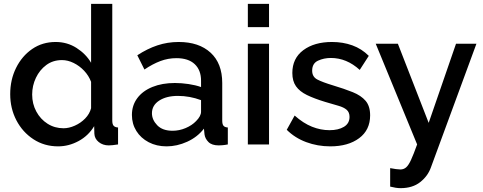

<svg xmlns="http://www.w3.org/2000/svg" viewBox="-20 -750 2509 997"><path d="M33 -261Q33 -336 63.5 -397.5Q94 -459 147 -495.5Q200 -532 269 -532Q329 -532 377.5 -501Q426 -470 453 -424V-730H563V-124Q563 -105 570 -97Q577 -89 593 -88V0Q562 5 545 5Q514 5 492.5 -12.5Q471 -30 470 -56L469 -95Q439 -45 388 -17.5Q337 10 282 10Q210 10 153.5 -27Q97 -64 65 -125.5Q33 -187 33 -261ZM453 -188V-325Q441 -357 417 -382.5Q393 -408 362.5 -423Q332 -438 302 -438Q255 -438 220.5 -412.5Q186 -387 166.5 -346Q147 -305 147 -259Q147 -211 168.5 -171Q190 -131 227 -107.5Q264 -84 310 -84Q338 -84 368.5 -97.5Q399 -111 422 -134.5Q445 -158 453 -188Z M665 -153Q665 -203 693 -240.5Q721 -278 771.5 -298.5Q822 -319 888 -319Q923 -319 959.5 -313.5Q996 -308 1024 -298V-331Q1024 -386 991 -417Q958 -448 896 -448Q853 -448 813 -433Q773 -418 730 -389L693 -463Q745 -497 797.5 -514.5Q850 -532 908 -532Q1013 -532 1073.5 -476.5Q1134 -421 1134 -319V-124Q1134 -105 1140.5 -97Q1147 -89 1163 -88V0Q1148 3 1136 4Q1124 5 1116 5Q1080 5 1062.5 -12.5Q1045 -30 1042 -52L1039 -82Q1005 -38 952 -14Q899 10 845 10Q793 10 752 -11.5Q711 -33 688 -70Q665 -107 665 -153ZM998 -121Q1024 -147 1024 -170V-230Q965 -252 904 -252Q844 -252 806.5 -227.5Q769 -203 769 -162Q769 -128 796.5 -99.5Q824 -71 876 -71Q911 -71 944 -85Q977 -99 998 -121Z M1267 -609V-730H1377V-609ZM1267 0V-523H1377V0Z M1695 10Q1629 10 1570 -12Q1511 -34 1469 -76L1510 -150Q1555 -110 1600 -92Q1645 -74 1691 -74Q1737 -74 1766 -91.5Q1795 -109 1795 -143Q1795 -167 1780 -180Q1765 -193 1736.5 -201Q1708 -209 1668 -221Q1612 -238 1574 -256.5Q1536 -275 1517 -302Q1498 -329 1498 -371Q1498 -447 1555 -489.5Q1612 -532 1704 -532Q1761 -532 1809.5 -514.5Q1858 -497 1895 -460L1848 -387Q1780 -449 1698 -449Q1662 -449 1631.5 -435Q1601 -421 1601 -383Q1601 -351 1628 -337Q1655 -323 1708 -307Q1768 -289 1811.5 -271.5Q1855 -254 1878.5 -226.5Q1902 -199 1902 -151Q1902 -75 1845 -32.5Q1788 10 1695 10Z M2006 123Q2021 126 2035.5 128Q2050 130 2059 130Q2076 130 2088.5 119.5Q2101 109 2114 81Q2127 53 2146 0L1931 -523H2046L2206 -112L2348 -523H2454L2217 121Q2201 165 2161.5 196Q2122 227 2060 227Q2048 227 2035 225Q2022 223 2006 219Z"/></svg>

Font: Raleway SemiBold
Style: Regular
Weight: 600
Designer: Matt McInerney, Pablo Impallari, Rodrigo Fuenzalida
Foundry: Matt McInerney, Pablo Impallari, Rodrigo Fuenzalida
Version: Version 4.026